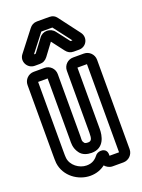

<svg xmlns="http://www.w3.org/2000/svg" viewBox="-142 -776 643 872"><g transform="rotate(-20 180.0 -340.0)"><path d="M199 -51C184 -32 169 -19 140 -19C104 -19 67 -47 63 -83C62 -89 62 -101 62 -118V-451H108V-154C108 -142 105 -116 124 -90C137 -71 160 -65 181 -65C243 -65 252 -124 252 -154V-451H298V-25H252V-31C252 -65 214 -65 199 -51ZM249 25H301C327 25 348 4 348 -22V-454C348 -480 327 -501 301 -501H249C223 -501 202 -480 202 -454V-154C202 -124 197 -115 181 -115C168 -115 165 -119 164 -120C155 -132 158 -134 158 -154V-454C158 -480 137 -501 111 -501H59C33 -501 12 -480 12 -454V-118C12 -101 12 -89 13 -77C21 -11 82 31 140 31C170 31 194 21 212 7C220 17 234 25 249 25ZM216 -637C197 -662 159 -662 141 -636L96 -576C95 -576 95 -575 95 -575H87L153 -660C154 -660 154 -661 154 -661H207L208 -660L273 -575H264L263 -576ZM179 -603 224 -544C233 -532 245 -525 261 -525H287C323 -525 343 -565 321 -594L247 -692C238 -705 226 -711 210 -711H151C135 -711 123 -704 114 -692L38 -594C16 -566 37 -525 73 -525H97C113 -525 125 -531 135 -544Z"/></g></svg>

Font: DIN Rundschrift
Style: EngKont
Weight: 400
Width: 3
Version: Version 1.027